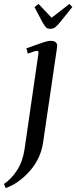

<svg xmlns="http://www.w3.org/2000/svg" viewBox="-46 -651 387 974"><path d="M-25.9 282.2Q9.8 258.8 39.1 214.8Q68.4 170.9 78.1 108.9L147.9 -372.1Q149.9 -383.3 148.9 -388.2Q147.9 -393.1 143.1 -393.1Q130.9 -393.1 95.2 -378.9L87.9 -405.8Q151.9 -429.2 174.6 -436.5Q197.3 -443.8 210.9 -443.8Q244.1 -443.8 244.1 -418Q244.1 -413.6 242.2 -401.9L171.9 76.2Q159.7 154.3 105 216.6Q50.3 278.8 -17.1 303.2ZM128.9 -615.2 149.9 -630.9 215.8 -561 306.2 -630.9 320.8 -615.2 257.8 -537.1Q242.2 -518.1 232.4 -511.5Q222.7 -504.9 209 -504.9Q195.3 -504.9 188.5 -511.2Q181.6 -517.6 169.9 -537.1Z"/></svg>

Font: Dehuti Alt
Style: Bold-Italic
Weight: 700
Version: Version 1.2